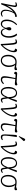

<svg xmlns="http://www.w3.org/2000/svg" viewBox="2696 -3518 842 6275"><g transform="rotate(90 3117.5 -381.0)"><path d="M423 14Q391 14 362.5 -0.5Q334 -15 315.5 -48.5Q297 -82 297 -138Q297 -177 305 -221Q313 -265 330.5 -311Q348 -357 377 -401Q334 -369 296 -324Q258 -279 227 -225.5Q196 -172 170.5 -114.5Q145 -57 125 0H80Q88 -40 99 -91Q110 -142 120.5 -196.5Q131 -251 140.5 -301.5Q150 -352 155.5 -389.5Q161 -427 161 -445Q161 -460 152.5 -467Q144 -474 134 -474Q118 -474 99 -468Q80 -462 66 -456L54 -487Q74 -499 100 -508Q126 -517 151 -517Q178 -517 194 -500Q210 -483 210 -450Q210 -436 204 -400.5Q198 -365 188 -311.5Q178 -258 163 -189L165 -188Q197 -258 237 -315.5Q277 -373 323 -415.5Q369 -458 419.5 -483Q470 -508 523 -513L537 -467L532 -458Q514 -457 495.5 -453.5Q477 -450 460 -444Q443 -438 426 -430Q399 -391 378.5 -343.5Q358 -296 346.5 -247Q335 -198 335 -151Q335 -115 344 -86Q353 -57 375 -41Q397 -25 434 -25Q463 -25 481 -35Q499 -45 510 -53L527 -28Q511 -16 494.5 -6.5Q478 3 460 8.5Q442 14 423 14Z M759 14Q715 14 683.5 -10Q652 -34 636 -77Q620 -120 620 -177Q620 -237 635 -291.5Q650 -346 674 -390Q698 -434 725.5 -467Q753 -500 778 -517L804 -497Q785 -479 762 -452Q739 -425 717.5 -386.5Q696 -348 682 -294.5Q668 -241 668 -171Q668 -136 676.5 -103Q685 -70 706 -48.5Q727 -27 764 -27Q792 -27 812.5 -37.5Q833 -48 848 -66.5Q863 -85 873.5 -106.5Q884 -128 892 -151Q879 -193 873.5 -214Q868 -235 868 -257Q868 -291 885 -310.5Q902 -330 924 -330Q941 -330 957 -316.5Q973 -303 973 -265Q973 -241 961 -213Q949 -185 929 -151Q933 -114 947 -86Q961 -58 983 -42.5Q1005 -27 1032 -27Q1066 -27 1096 -50Q1126 -73 1145 -122Q1164 -171 1164 -249Q1164 -294 1153 -342Q1142 -390 1122.5 -432.5Q1103 -475 1077 -504L1125 -518L1130 -514Q1155 -488 1173.5 -449Q1192 -410 1202.5 -360.5Q1213 -311 1213 -255Q1213 -188 1199 -137.5Q1185 -87 1161.5 -53Q1138 -19 1107.5 -2.5Q1077 14 1045 14Q1006 14 981 0Q956 -14 940.5 -35.5Q925 -57 918 -80.5Q911 -104 908 -122H905Q901 -105 891 -82.5Q881 -60 863.5 -38Q846 -16 820.5 -1Q795 14 759 14Z M1444 20 1417 5Q1417 -27 1414.5 -62.5Q1412 -98 1409.5 -136.5Q1407 -175 1404.5 -212.5Q1402 -250 1398 -283Q1393 -352 1386 -394Q1379 -436 1368 -455Q1357 -474 1338 -474Q1326 -474 1309.5 -469Q1293 -464 1276 -456L1264 -487Q1274 -494 1289 -500.5Q1304 -507 1322 -512Q1340 -517 1355 -517Q1380 -517 1396 -506Q1412 -495 1422 -469Q1432 -443 1438 -398.5Q1444 -354 1448 -287Q1450 -255 1452.5 -218Q1455 -181 1457.5 -137.5Q1460 -94 1461 -43Q1475 -54 1497 -80Q1519 -106 1544 -142Q1569 -178 1591 -219.5Q1613 -261 1627 -304.5Q1641 -348 1641 -389Q1641 -416 1631.5 -427.5Q1622 -439 1598 -446L1571 -454Q1574 -485 1586.5 -501.5Q1599 -518 1622 -518Q1649 -518 1668 -495Q1687 -472 1687 -415Q1687 -350 1658.5 -274.5Q1630 -199 1576 -123Q1522 -47 1444 20Z M1962 14Q1910 14 1874 -5Q1838 -24 1815.5 -57.5Q1793 -91 1782.5 -134Q1772 -177 1772 -225Q1772 -289 1788.5 -340.5Q1805 -392 1835 -428.5Q1865 -465 1907 -484Q1949 -503 2000 -503Q2020 -503 2039 -501.5Q2058 -500 2077.5 -497.5Q2097 -495 2117.5 -492Q2138 -489 2161 -486L2257 -518Q2263 -510 2268.5 -502Q2274 -494 2274 -478Q2274 -464 2267.5 -453Q2261 -442 2250 -437Q2239 -432 2225 -432Q2209 -432 2193 -434.5Q2177 -437 2156.5 -442Q2136 -447 2105 -452V-450Q2129 -427 2143 -395Q2157 -363 2163.5 -325.5Q2170 -288 2170 -246Q2170 -191 2154.5 -143.5Q2139 -96 2111 -61Q2083 -26 2045 -6Q2007 14 1962 14ZM1962 -23Q2015 -23 2050.5 -57Q2086 -91 2104 -144.5Q2122 -198 2122 -257Q2122 -296 2113.5 -334.5Q2105 -373 2091 -405Q2077 -437 2059 -455Q2044 -460 2031.5 -461Q2019 -462 1996 -462Q1945 -462 1905.5 -432.5Q1866 -403 1843.5 -350Q1821 -297 1820 -226Q1820 -157 1836 -112.5Q1852 -68 1884 -45.5Q1916 -23 1962 -23Z M2585 14Q2540 14 2514.5 -2.5Q2489 -19 2479.5 -47.5Q2470 -76 2470 -112Q2471 -144 2478.5 -193Q2486 -242 2499.5 -309.5Q2513 -377 2532 -461Q2496 -465 2467 -467.5Q2438 -470 2429 -470Q2419 -470 2411.5 -465Q2404 -460 2399 -445L2390 -421Q2368 -421 2353.5 -427Q2339 -433 2332.5 -444Q2326 -455 2326 -468Q2326 -497 2345.5 -509.5Q2365 -522 2388 -520L2656 -503L2752 -527Q2763 -518 2768 -509Q2773 -500 2773 -486Q2773 -471 2760 -458Q2747 -445 2721 -445Q2712 -445 2687.5 -447Q2663 -449 2630.5 -452Q2598 -455 2564 -458Q2560 -435 2556.5 -412.5Q2553 -390 2549.5 -369Q2546 -348 2543 -328Q2540 -308 2537 -288.5Q2534 -269 2532 -251Q2530 -233 2528 -216Q2526 -199 2524.5 -182Q2523 -165 2522.5 -149Q2522 -133 2522 -118Q2521 -70 2538 -49Q2555 -28 2590 -28Q2620 -28 2649.5 -45Q2679 -62 2704 -90L2728 -64Q2712 -42 2689 -24.5Q2666 -7 2639 3.5Q2612 14 2585 14Z M2986 14Q2927 14 2891 -21Q2855 -56 2838.5 -111.5Q2822 -167 2822 -230Q2822 -289 2835 -341Q2848 -393 2872.5 -432.5Q2897 -472 2935 -494.5Q2973 -517 3023 -517Q3053 -517 3080.5 -507.5Q3108 -498 3131.5 -475Q3155 -452 3170.5 -411.5Q3186 -371 3192 -308H3193Q3207 -351 3217.5 -385.5Q3228 -420 3237 -449.5Q3246 -479 3254 -505L3310 -511L3314 -507Q3294 -453 3273 -401.5Q3252 -350 3233 -304.5Q3214 -259 3196 -222L3202 -183Q3210 -121 3216 -87Q3222 -53 3231 -40Q3240 -27 3257 -27Q3273 -27 3287.5 -33.5Q3302 -40 3323 -53L3340 -28Q3327 -18 3311.5 -8Q3296 2 3279 8Q3262 14 3243 14Q3213 14 3197.5 -4Q3182 -22 3175 -58Q3168 -94 3162 -149H3161Q3142 -103 3118.5 -66Q3095 -29 3063 -7.5Q3031 14 2986 14ZM2989 -25Q3021 -25 3048 -44.5Q3075 -64 3101 -107Q3127 -150 3155 -218L3153 -261Q3151 -335 3134 -383.5Q3117 -432 3088 -456.5Q3059 -481 3020 -481Q2980 -481 2951.5 -461.5Q2923 -442 2905 -408Q2887 -374 2879 -329.5Q2871 -285 2871 -236Q2871 -157 2887 -111Q2903 -65 2930 -45Q2957 -25 2989 -25Z M3548 20 3521 5Q3521 -27 3518.5 -62.5Q3516 -98 3513.5 -136.5Q3511 -175 3508.5 -212.5Q3506 -250 3502 -283Q3497 -352 3490 -394Q3483 -436 3472 -455Q3461 -474 3442 -474Q3430 -474 3413.5 -469Q3397 -464 3380 -456L3368 -487Q3378 -494 3393 -500.5Q3408 -507 3426 -512Q3444 -517 3459 -517Q3484 -517 3500 -506Q3516 -495 3526 -469Q3536 -443 3542 -398.5Q3548 -354 3552 -287Q3554 -255 3556.5 -218Q3559 -181 3561.5 -137.5Q3564 -94 3565 -43Q3579 -54 3601 -80Q3623 -106 3648 -142Q3673 -178 3695 -219.5Q3717 -261 3731 -304.5Q3745 -348 3745 -389Q3745 -416 3735.5 -427.5Q3726 -439 3702 -446L3675 -454Q3678 -485 3690.5 -501.5Q3703 -518 3726 -518Q3753 -518 3772 -495Q3791 -472 3791 -415Q3791 -350 3762.5 -274.5Q3734 -199 3680 -123Q3626 -47 3548 20Z M4124 14Q4079 14 4053.5 -2.5Q4028 -19 4018.5 -47.5Q4009 -76 4009 -112Q4010 -144 4017.5 -193Q4025 -242 4038.5 -309.5Q4052 -377 4071 -461Q4035 -465 4006 -467.5Q3977 -470 3968 -470Q3958 -470 3950.5 -465Q3943 -460 3938 -445L3929 -421Q3907 -421 3892.5 -427Q3878 -433 3871.5 -444Q3865 -455 3865 -468Q3865 -497 3884.5 -509.5Q3904 -522 3927 -520L4195 -503L4291 -527Q4302 -518 4307 -509Q4312 -500 4312 -486Q4312 -471 4299 -458Q4286 -445 4260 -445Q4251 -445 4226.5 -447Q4202 -449 4169.5 -452Q4137 -455 4103 -458Q4099 -435 4095.5 -412.5Q4092 -390 4088.5 -369Q4085 -348 4082 -328Q4079 -308 4076 -288.5Q4073 -269 4071 -251Q4069 -233 4067 -216Q4065 -199 4063.5 -182Q4062 -165 4061.5 -149Q4061 -133 4061 -118Q4060 -70 4077 -49Q4094 -28 4129 -28Q4159 -28 4188.5 -45Q4218 -62 4243 -90L4267 -64Q4251 -42 4228 -24.5Q4205 -7 4178 3.5Q4151 14 4124 14Z M4458 14Q4435 14 4419.5 7.5Q4404 1 4393.5 -14Q4383 -29 4378 -54Q4373 -79 4373 -115Q4373 -119 4373 -126.5Q4373 -134 4373.5 -145Q4374 -156 4374.5 -169.5Q4375 -183 4376 -199.5Q4377 -216 4378 -234.5Q4379 -253 4380 -273.5Q4381 -294 4382 -316Q4383 -338 4384 -361Q4385 -384 4386.5 -407.5Q4388 -431 4390 -455.5Q4392 -480 4393 -504L4455 -511L4460 -507Q4453 -467 4446.5 -421.5Q4440 -376 4434 -330Q4428 -284 4423 -241.5Q4418 -199 4415.5 -166.5Q4413 -134 4413 -115Q4413 -95 4416.5 -76Q4420 -57 4432.5 -45Q4445 -33 4472 -33Q4493 -33 4510.5 -37.5Q4528 -42 4547 -54L4561 -28Q4548 -17 4532 -7.5Q4516 2 4497.5 8Q4479 14 4458 14ZM4445 -573 4428 -581 4501 -739Q4511 -760 4519 -771Q4527 -782 4544 -782Q4561 -782 4571 -772Q4581 -762 4590 -746V-733Z M4781 20 4754 5Q4754 -27 4751.5 -62.5Q4749 -98 4746.5 -136.5Q4744 -175 4741.5 -212.5Q4739 -250 4735 -283Q4730 -352 4723 -394Q4716 -436 4705 -455Q4694 -474 4675 -474Q4663 -474 4646.5 -469Q4630 -464 4613 -456L4601 -487Q4611 -494 4626 -500.5Q4641 -507 4659 -512Q4677 -517 4692 -517Q4717 -517 4733 -506Q4749 -495 4759 -469Q4769 -443 4775 -398.5Q4781 -354 4785 -287Q4787 -255 4789.5 -218Q4792 -181 4794.5 -137.5Q4797 -94 4798 -43Q4812 -54 4834 -80Q4856 -106 4881 -142Q4906 -178 4928 -219.5Q4950 -261 4964 -304.5Q4978 -348 4978 -389Q4978 -416 4968.5 -427.5Q4959 -439 4935 -446L4908 -454Q4911 -485 4923.5 -501.5Q4936 -518 4959 -518Q4986 -518 5005 -495Q5024 -472 5024 -415Q5024 -350 4995.5 -274.5Q4967 -199 4913 -123Q4859 -47 4781 20Z M5280 14Q5221 14 5185 -21Q5149 -56 5132.5 -111.5Q5116 -167 5116 -230Q5116 -289 5129 -341Q5142 -393 5166.5 -432.5Q5191 -472 5229 -494.5Q5267 -517 5317 -517Q5347 -517 5374.5 -507.5Q5402 -498 5425.5 -475Q5449 -452 5464.5 -411.5Q5480 -371 5486 -308H5487Q5501 -351 5511.5 -385.5Q5522 -420 5531 -449.5Q5540 -479 5548 -505L5604 -511L5608 -507Q5588 -453 5567 -401.5Q5546 -350 5527 -304.5Q5508 -259 5490 -222L5496 -183Q5504 -121 5510 -87Q5516 -53 5525 -40Q5534 -27 5551 -27Q5567 -27 5581.5 -33.5Q5596 -40 5617 -53L5634 -28Q5621 -18 5605.5 -8Q5590 2 5573 8Q5556 14 5537 14Q5507 14 5491.5 -4Q5476 -22 5469 -58Q5462 -94 5456 -149H5455Q5436 -103 5412.5 -66Q5389 -29 5357 -7.5Q5325 14 5280 14ZM5283 -25Q5315 -25 5342 -44.5Q5369 -64 5395 -107Q5421 -150 5449 -218L5447 -261Q5445 -335 5428 -383.5Q5411 -432 5382 -456.5Q5353 -481 5314 -481Q5274 -481 5245.5 -461.5Q5217 -442 5199 -408Q5181 -374 5173 -329.5Q5165 -285 5165 -236Q5165 -157 5181 -111Q5197 -65 5224 -45Q5251 -25 5283 -25Z M5887 14Q5835 14 5799 -5Q5763 -24 5740.5 -57.5Q5718 -91 5707.5 -134Q5697 -177 5697 -225Q5697 -289 5713.5 -340.5Q5730 -392 5760 -428.5Q5790 -465 5832 -484Q5874 -503 5925 -503Q5945 -503 5964 -501.5Q5983 -500 6002.5 -497.5Q6022 -495 6042.5 -492Q6063 -489 6086 -486L6182 -518Q6188 -510 6193.5 -502Q6199 -494 6199 -478Q6199 -464 6192.5 -453Q6186 -442 6175 -437Q6164 -432 6150 -432Q6134 -432 6118 -434.5Q6102 -437 6081.5 -442Q6061 -447 6030 -452V-450Q6054 -427 6068 -395Q6082 -363 6088.5 -325.5Q6095 -288 6095 -246Q6095 -191 6079.5 -143.5Q6064 -96 6036 -61Q6008 -26 5970 -6Q5932 14 5887 14ZM5887 -23Q5940 -23 5975.5 -57Q6011 -91 6029 -144.5Q6047 -198 6047 -257Q6047 -296 6038.5 -334.5Q6030 -373 6016 -405Q6002 -437 5984 -455Q5969 -460 5956.5 -461Q5944 -462 5921 -462Q5870 -462 5830.5 -432.5Q5791 -403 5768.5 -350Q5746 -297 5745 -226Q5745 -157 5761 -112.5Q5777 -68 5809 -45.5Q5841 -23 5887 -23Z"/></g></svg>

Font: Literata 18pt ExtraLight
Style: Italic
Weight: 250
Italic angle: -2°
Designer: Latin by Veronika Burian and Jose Scaglione. Greek by Irene Vlachou. Cyrillic by Vera Evstafieva
Foundry: TypeTogether
Version: Version 3.103;gftools[0.9.29]